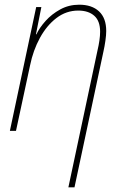

<svg xmlns="http://www.w3.org/2000/svg" viewBox="-20 -557 523 817"><path d="M395 -343Q400 -364 403 -384.5Q406 -405 406 -422Q406 -468 381 -490Q356 -512 313 -512Q262 -512 220.5 -480.5Q179 -449 150 -396Q121 -343 108 -279L48 0H22L134 -527H156L133 -411H135Q148 -439 174 -468Q200 -497 236.5 -517Q273 -537 317 -537Q371 -537 401.5 -508.5Q432 -480 432 -425Q432 -408 428.5 -383.5Q425 -359 420 -337L297 240H271Z"/></svg>

Font: Noto Sans SemiCondensed Thin
Style: Italic
Weight: 100
Width: 4
Italic angle: -12°
Designer: Monotype Design Team
Foundry: Monotype Imaging Inc.
Version: Version 2.013; ttfautohint (v1.8.4.7-5d5b)